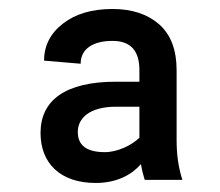

<svg xmlns="http://www.w3.org/2000/svg" viewBox="-20 -741 485 423"><path d="M381.8 -344.7C372.6 -373.5 369.1 -401.4 369.1 -433.1V-586.4C369.1 -630.9 356.4 -664.6 330.6 -687.5C304.7 -710 270.5 -721.2 228 -721.2C182.6 -721.2 146 -710.4 118.7 -689C90.8 -667.5 77.1 -640.1 77.1 -607.4L157.7 -600.6C157.7 -633.3 184.6 -650.9 228 -650.9C267.6 -650.9 287.1 -629.4 287.1 -586.9V-561H235.4C124 -561 69.3 -520 69.3 -448.2C69.3 -381.3 112.8 -337.9 190.9 -337.9C237.8 -337.9 270.5 -356.4 290.5 -379.4C292.5 -367.2 295.4 -356 298.8 -344.7ZM210.9 -405.8C171.4 -405.8 151.4 -420.4 151.4 -450.2C151.4 -481 177.7 -505.9 235.8 -505.9H287.1V-437.5C269.5 -420.4 238.3 -405.8 210.9 -405.8Z"/></svg>

Font: Vazirmatn Medium
Style: Regular
Weight: 500
Designer: Saber Rastikerdar
Foundry: Saber Rastikerdar
Version: Version 33.003